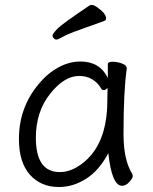

<svg xmlns="http://www.w3.org/2000/svg" viewBox="-20 -733 615 771"><path d="M124 -180Q124 -42 220 -42Q264 -42 307 -74Q411 -150 411 -330Q411 -355 412 -380Q403 -371 397 -371Q391 -371 388 -375Q357 -428 297.5 -428Q238 -428 181 -356Q124 -284 124 -180ZM470 13Q429 13 415 -118Q378 -48 325.5 -15Q273 18 217 18Q144 18 100 -31.5Q56 -81 56 -175Q56 -300 134 -394Q169 -437 213 -461.5Q257 -486 303 -486Q381 -486 413 -420V-475Q413 -485 432 -485Q451 -485 470 -478Q489 -471 489 -459V-457Q476 -368 476 -195Q476 -90 511 -35Q513 -31 513 -24.5Q513 -18 499.5 -2.5Q486 13 470 13ZM399 -649Q350 -631 301.5 -614Q253 -597 233 -585.5Q213 -574 207 -574Q201 -574 196 -579Q191 -584 191 -590.5Q191 -597 210 -617Q229 -637 341 -712Q343 -713 350 -713Q357 -713 370 -704Q406 -679 406 -659Q406 -652 399 -649Z"/></svg>

Font: LXGW WenKai Lite
Style: Regular
Weight: 400
Designer: LXGW / Fontworks Inc.
Foundry: LXGW / Fontworks Inc.
Version: Version 1.511; March 25, 2025